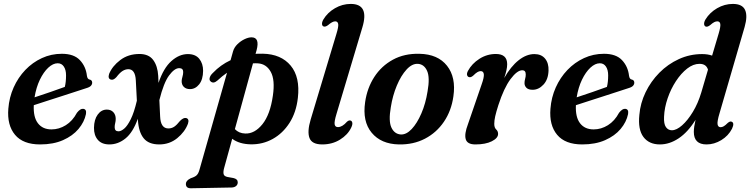

<svg xmlns="http://www.w3.org/2000/svg" viewBox="-20 -744 3919 1003"><path d="M429 -148Q420.5 -106.5 390 -70.2Q359.5 -34 309 -11.8Q258.5 10.5 189.5 10.5Q100.5 10.5 58.5 -39.8Q16.5 -90 23.5 -176Q28 -235 51.2 -287Q74.5 -339 112.2 -378.5Q150 -418 198.8 -440.5Q247.5 -463 303 -463Q366 -463 397.2 -430Q428.5 -397 434 -348.5Q436.5 -330.5 448 -328.5Q461 -326 461.5 -313Q462 -304 455.2 -296.2Q448.5 -288.5 431 -283.5Q409.5 -276.5 375.8 -265.5Q342 -254.5 302.8 -241.8Q263.5 -229 225.2 -216.8Q187 -204.5 156.5 -194.5Q153.5 -132 178.2 -100Q203 -68 249 -68Q288.5 -68 323.8 -90Q359 -112 382 -155Q399.5 -177 414 -175.5Q433.5 -174 429 -148ZM281.5 -413.5Q257 -413.5 232.2 -390.5Q207.5 -367.5 188.2 -327.5Q169 -287.5 160.5 -235.5Q198.5 -248 242.8 -263.2Q287 -278.5 318.5 -290Q325 -314.5 325 -350.5Q325 -379 313.5 -396.2Q302 -413.5 281.5 -413.5Z M806.5 -347.5 808 -311Q834.5 -389 875.5 -425.2Q916.5 -461.5 961.5 -461.5Q1001 -461.5 1021 -436.8Q1041 -412 1041 -374Q1040.5 -328.5 1020.5 -303.5Q1000.5 -278.5 972.5 -278.5Q952 -278.5 940.2 -290.2Q928.5 -302 929 -321.5Q929.5 -331 933.2 -343.5Q937 -356 937 -368Q937 -388 916 -388Q891.5 -388 863.2 -349.8Q835 -311.5 812.5 -221L816.5 -136Q819 -73 859.5 -73Q876.5 -73 890 -82Q903.5 -91 920.5 -112.5Q938.5 -130.5 952 -127.5Q970 -123 962 -98Q946 -55 905.8 -22.2Q865.5 10.5 812 10.5Q756.5 10.5 730.5 -21.8Q704.5 -54 700.5 -116L700 -123.5Q674.5 -52.5 635.8 -21Q597 10.5 551.5 10.5Q511.5 10.5 491 -13.5Q470.5 -37.5 471 -76.5Q471.5 -119.5 490.5 -145.5Q509.5 -171.5 538 -171.5Q559.5 -171.5 572 -158Q584.5 -144.5 584.5 -123Q584.5 -111.5 581.8 -101Q579 -90.5 579 -79.5Q579 -58 599 -58Q612 -58 628.8 -72Q645.5 -86 663 -121Q680.5 -156 695 -218L689.5 -324Q686.5 -382.5 650.5 -382.5Q635 -382.5 620.2 -373.2Q605.5 -364 588 -341Q573 -324.5 560 -328Q542 -332.5 550 -358Q566.5 -398.5 608.2 -430.2Q650 -462 708.5 -462Q757 -462 780.2 -430.8Q803.5 -399.5 806.5 -347.5Z M1116 -323.5Q1094.5 -304.5 1079.5 -319.5Q1072 -326.5 1075.8 -339Q1079.5 -351.5 1092 -363Q1132 -405 1184.5 -429.5L1197.5 -476Q1203.5 -496.5 1220.2 -513Q1237 -529.5 1257.2 -539.2Q1277.5 -549 1294 -549Q1338 -549 1320.5 -482L1315 -463Q1333.5 -464 1352.5 -463.5Q1448.5 -461.5 1498.5 -401.2Q1548.5 -341 1536 -232.5Q1527.5 -157 1492.5 -102.2Q1457.5 -47.5 1404.8 -18.2Q1352 11 1290.5 10Q1230.5 9 1193 -19L1150.5 135Q1145.5 154 1148.2 165.5Q1151 177 1168.5 180.5L1199 186Q1222 191 1222 208.5Q1222 220.5 1213.2 227.8Q1204.5 235 1190.5 235.5L977.5 239.5Q951 240 951 216.5Q951 208.5 956.8 201.2Q962.5 194 976.5 187Q999 180 1007.8 171Q1016.5 162 1021.5 144.5L1166 -364Q1140.5 -346.5 1116 -323.5ZM1261 -46.5Q1310 -44.5 1350.8 -95Q1391.5 -145.5 1405.5 -244.5Q1417.5 -327 1394.5 -368.5Q1371.5 -410 1328 -413Q1315 -414 1301.5 -413L1207 -69.5Q1227.5 -47.5 1261 -46.5Z M1873 -601 1738 -149.5Q1725.5 -108.5 1728.2 -94.2Q1731 -80 1745.5 -80Q1768 -80 1792.5 -108Q1803 -117.5 1812 -114Q1819 -111.5 1820.5 -102Q1822 -92.5 1814.5 -77Q1796.5 -39.5 1756 -14.5Q1715.5 10.5 1663.5 10.5Q1609.5 10.5 1596.8 -23Q1584 -56.5 1603 -120L1737 -565.5Q1749 -604 1746.8 -618.2Q1744.5 -632.5 1731 -632.5Q1716.5 -632.5 1693.5 -612.5Q1679 -602 1670 -606Q1663 -608.5 1662.2 -618.5Q1661.5 -628.5 1669.5 -642.5Q1691 -678.5 1729.8 -701Q1768.5 -723.5 1812.5 -723.5Q1910 -723.5 1873 -601Z M2171.5 -463Q2267.5 -461 2315.2 -400.5Q2363 -340 2348.5 -240.5Q2338 -165.5 2299.2 -108.2Q2260.5 -51 2200 -19.5Q2139.5 12 2063.5 10.5Q1970.5 8.5 1921.5 -50.8Q1872.5 -110 1887.5 -211Q1898 -284 1935.2 -341.8Q1972.5 -399.5 2032.5 -432.2Q2092.5 -465 2171.5 -463ZM2073.5 -41.5Q2102.5 -40 2130.8 -70Q2159 -100 2181.2 -151.5Q2203.5 -203 2213.5 -266.5Q2226.5 -339 2211.2 -373.5Q2196 -408 2163.5 -410.5Q2133 -412.5 2104 -381Q2075 -349.5 2053 -297Q2031 -244.5 2021.5 -183.5Q2009 -111 2024.8 -77.5Q2040.5 -44 2073.5 -41.5Z M2431 -341Q2423 -342.5 2420.2 -351.2Q2417.5 -360 2424.5 -373.5Q2445 -411.5 2484.5 -436.8Q2524 -462 2570.5 -462Q2629.5 -462 2629.5 -408.5Q2629.5 -393.5 2625.2 -375.2Q2621 -357 2614 -336.5Q2648.5 -397 2689.2 -429.2Q2730 -461.5 2771.5 -461.5Q2808 -461.5 2827.5 -437.8Q2847 -414 2845.5 -375Q2844 -329 2819 -302Q2794 -275 2762.5 -275Q2740.5 -275 2730.2 -285.2Q2720 -295.5 2720 -309.5Q2720 -321 2723.2 -332Q2726.5 -343 2726.5 -355Q2726.5 -377 2708.5 -377Q2681.5 -377 2647 -330.8Q2612.5 -284.5 2583.5 -195Q2572 -159 2567 -136.8Q2562 -114.5 2562 -97Q2562 -77 2572 -67.8Q2582 -58.5 2582 -44.5Q2582 -22.5 2549.2 -6Q2516.5 10.5 2463.5 10.5Q2421 10.5 2413 -16.8Q2405 -44 2424.5 -95L2496 -303Q2509.5 -340.5 2507.5 -356.5Q2505.5 -372.5 2491 -372.5Q2483 -372.5 2474 -367.2Q2465 -362 2451.5 -348.5Q2439.5 -338.5 2431 -341Z M3261 -148Q3252.5 -106.5 3222 -70.2Q3191.5 -34 3141 -11.8Q3090.5 10.5 3021.5 10.5Q2932.5 10.5 2890.5 -39.8Q2848.5 -90 2855.5 -176Q2860 -235 2883.2 -287Q2906.5 -339 2944.2 -378.5Q2982 -418 3030.8 -440.5Q3079.5 -463 3135 -463Q3198 -463 3229.2 -430Q3260.5 -397 3266 -348.5Q3268.5 -330.5 3280 -328.5Q3293 -326 3293.5 -313Q3294 -304 3287.2 -296.2Q3280.5 -288.5 3263 -283.5Q3241.5 -276.5 3207.8 -265.5Q3174 -254.5 3134.8 -241.8Q3095.5 -229 3057.2 -216.8Q3019 -204.5 2988.5 -194.5Q2985.5 -132 3010.2 -100Q3035 -68 3081 -68Q3120.5 -68 3155.8 -90Q3191 -112 3214 -155Q3231.5 -177 3246 -175.5Q3265.5 -174 3261 -148ZM3113.5 -413.5Q3089 -413.5 3064.2 -390.5Q3039.5 -367.5 3020.2 -327.5Q3001 -287.5 2992.5 -235.5Q3030.5 -248 3074.8 -263.2Q3119 -278.5 3150.5 -290Q3157 -314.5 3157 -350.5Q3157 -379 3145.5 -396.2Q3134 -413.5 3113.5 -413.5Z M3870 -603.5 3739 -153Q3726 -110 3728.5 -94.8Q3731 -79.5 3744.5 -79.5Q3752.5 -79.5 3761 -84.5Q3769.5 -89.5 3782 -102Q3794.5 -112.5 3802.5 -108Q3818 -101.5 3804 -71.5Q3785 -34.5 3748 -12Q3711 10.5 3671 10.5Q3604.5 10.5 3604.5 -55Q3604.5 -79.5 3613.5 -118Q3573.5 -53.5 3525.5 -21.5Q3477.5 10.5 3427.5 10.5Q3370.5 10.5 3341.2 -28.5Q3312 -67.5 3320 -144Q3325 -205 3352.5 -262Q3380 -319 3424.5 -364Q3469 -409 3526.2 -435.2Q3583.5 -461.5 3648 -461.5Q3677.5 -461.5 3700 -453.5L3734.5 -569.5Q3745 -605 3742.8 -618.8Q3740.5 -632.5 3727 -632.5Q3719.5 -632.5 3711 -628.2Q3702.5 -624 3689.5 -612.5Q3675 -601.5 3666 -605.5Q3659 -608.5 3658.2 -618.5Q3657.5 -628.5 3665.5 -642.5Q3687.5 -678.5 3726.2 -701Q3765 -723.5 3808.5 -723.5Q3857.5 -723.5 3872 -692.5Q3886.5 -661.5 3870 -603.5ZM3449 -134.5Q3447 -96.5 3458.8 -80Q3470.5 -63.5 3490 -63.5Q3514 -63.5 3543.2 -89.2Q3572.5 -115 3599.5 -159.5Q3626.5 -204 3643.5 -261L3678.5 -380Q3669.5 -410.5 3634 -410.5Q3601.5 -410.5 3569.8 -385.8Q3538 -361 3511.2 -320.2Q3484.5 -279.5 3467.8 -230.8Q3451 -182 3449 -134.5Z"/></svg>

Font: Fraunces 72pt S050 SemiBold
Style: Italic
Weight: 600
Italic angle: -16°
Version: Version 1.000; ttfautohint (v1.8.3)